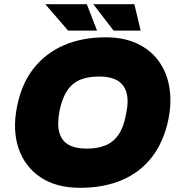

<svg xmlns="http://www.w3.org/2000/svg" viewBox="-20 -887 851 916"><path d="M362 9Q248 9 173 -41.5Q98 -92 68.5 -179.5Q39 -267 61 -377Q82 -486 139.5 -559.5Q197 -633 284.5 -671Q372 -709 485 -709Q570 -709 633.5 -679.5Q697 -650 736 -597Q775 -544 787.5 -473.5Q800 -403 784 -320Q762 -212 705.5 -138.5Q649 -65 562 -28Q475 9 362 9ZM393 -178Q446 -178 483.5 -193.5Q521 -209 545.5 -244.5Q570 -280 581 -341Q595 -405 583.5 -445Q572 -485 539 -503.5Q506 -522 453 -522Q400 -522 362.5 -506.5Q325 -491 301 -455.5Q277 -420 264 -359Q252 -295 263 -255Q274 -215 307 -196.5Q340 -178 393 -178ZM305 -741 196 -867H394L443 -741ZM522 -741 425 -867H621L651 -741Z"/></svg>

Font: REM ExtraBold
Style: Italic
Weight: 800
Italic angle: -11°
Designer: Octavio Pardo
Foundry: Ashler Design
Version: Version 1.005;gftools[0.9.28]